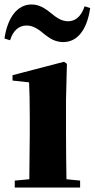

<svg xmlns="http://www.w3.org/2000/svg" viewBox="-29 -838 423 858"><path d="M-9 -666 16 -658C29 -700 54 -724 90 -724C122 -724 147 -704 172 -683C194 -666 218 -650 254 -650C317 -650 360 -705 374 -802L349 -810C335 -767 310 -743 275 -743C242 -743 218 -764 193 -784C171 -801 146 -818 112 -818C49 -818 5 -761 -9 -666ZM101 0H329V-31L268 -37C267 -95 266 -182 266 -238V-392L270 -553L257 -562L27 -502V-478L101 -470C103 -423 104 -384 104 -318V-238L102 -37L37 -31V0Z"/></svg>

Font: GenKiMin2 TW H
Style: Regular
Weight: 900
Version: Version 2.100;PS 2.1;hotconv 16.6.51;makeotf.lib2.5.65220 DE